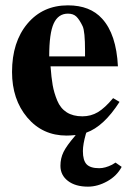

<svg xmlns="http://www.w3.org/2000/svg" viewBox="-20 -493 484 718"><path d="M412 115 435 131Q417 165 381 185Q345 205 309 205Q262 205 234 183.5Q206 162 206 127Q206 99 217.5 75.5Q229 52 260 16Q261 15 263 12Q241 14 229 14Q139 14 82 -53.5Q25 -121 25 -224Q25 -336 82.5 -404.5Q140 -473 234 -473Q317 -473 362 -423Q415 -365 421 -245H169Q172 -203 177 -174.5Q182 -146 194 -117Q206 -88 229.5 -73Q253 -58 288 -58Q320 -58 346 -73.5Q372 -89 403 -126L427 -112Q368 -20 303 3Q302 4 302 5.5Q302 7 301 8Q290 47 290 72Q290 107 304 121.5Q318 136 351 136Q373 136 399 123Q403 121 412 115ZM298 -282V-303Q298 -376 289 -395Q277 -420 265.5 -431Q254 -442 234 -442Q198 -442 181 -405.5Q164 -369 164 -282Z"/></svg>

Font: STIX
Style: Bold
Weight: 700
Designer: MicroPress Inc., with final additions and corrections provided by Coen Hoffman, Elsevier (retired)
Version: Version 1.1.1